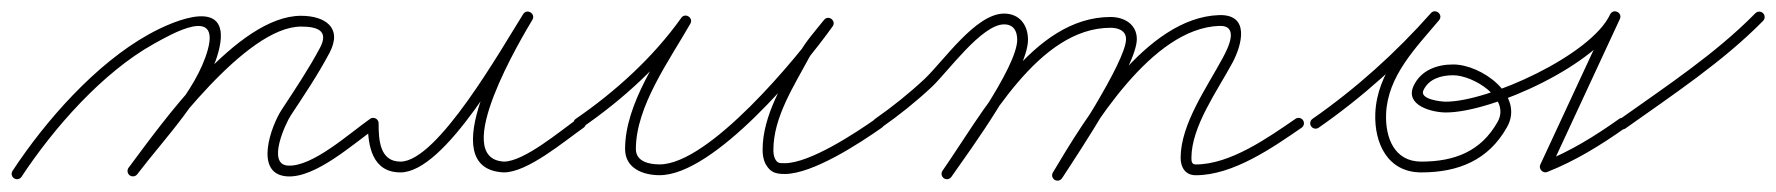

<svg xmlns="http://www.w3.org/2000/svg" viewBox="-30 -294 3126 338"><path d="M-5.2 19.9C-0.8 22.8 5.1 21.6 7.9 17.2C64.6 -68.8 150.4 -166.4 240.6 -216.7C272.2 -234.3 356.9 -283.1 335.8 -206.5C315.7 -133.2 243.1 -60 196.4 1.2C193.3 5.4 194.1 11.4 198.2 14.6C202.4 17.7 208.4 16.9 211.6 12.8C211.6 12.8 211.6 12.8 211.6 12.8C259.8 -50.7 333.2 -125.3 354.2 -201.5C382 -303 278 -259.3 231.4 -233.3C138.5 -181.5 50.4 -81.9 -7.9 6.8C-10.8 11.2 -9.6 17.1 -5.2 19.9ZM198.3 14.6C202.5 17.7 208.5 16.9 211.6 12.7C261.6 -54.1 403 -247.2 500 -247.2C527.2 -247.2 549.5 -240.9 533.6 -210.4C533.6 -210.4 533.6 -210.4 533.6 -210.4C533.6 -210.4 533.6 -210.4 533.6 -210.4C513.4 -172.4 489.7 -137.1 466.1 -101.2C447.5 -73.1 416 12.5 475.4 16.5C525.3 19.8 591.2 -40.3 632.4 -69.2C636.7 -72.2 637.8 -78.2 634.8 -82.4C631.8 -86.7 625.8 -87.8 621.6 -84.8C621.6 -84.8 621.6 -84.8 621.6 -84.8C584.7 -59 519.7 0.4 476.6 -2.5C439.6 -5 472.4 -76.3 481.9 -90.8C505.9 -127.2 530 -162.9 550.4 -201.6C550.4 -201.6 550.4 -201.6 550.4 -201.6C550.4 -201.6 550.4 -201.6 550.4 -201.6C573.5 -245.9 541.4 -266.2 500 -266.2C387.8 -266.2 254 -75.7 196.4 1.3C193.3 5.5 194.1 11.5 198.3 14.6Z M617.5 -77C617.5 -77 617.5 -77 617.5 -77C617.5 -36.4 625.6 9.5 675 9.5C753.6 9.5 864.1 -190.9 907 -258.9C910.4 -264.2 907.9 -269.4 903.8 -271.9C899.8 -274.4 894 -274.2 890.8 -268.9C865.2 -225.8 728.6 3.1 856.5 9.5C856.5 9.5 856.6 9.5 856.8 9.5C856.9 9.5 857 9.5 857 9.5C898.9 9.5 963.5 -45.5 997.4 -69.2C1001.7 -72.2 1002.8 -78.2 999.8 -82.4C996.8 -86.7 990.8 -87.8 986.6 -84.8C957 -64.1 892.7 -9.5 857 -9.5C857 -9.5 857.1 -9.5 857.2 -9.5C857.4 -9.5 857.5 -9.5 857.5 -9.5C760 -14.4 889.9 -230.1 907.2 -259.1C910.4 -264.5 908 -269.6 904 -272.1C900 -274.6 894.3 -274.4 891 -269.1C852.6 -208.3 740.4 -9.5 675 -9.5C638.3 -9.5 636.5 -48.1 636.5 -77C636.5 -82.2 632.2 -86.5 627 -86.5C621.8 -86.5 617.5 -82.2 617.5 -77Z M994.4 -69.2C994.4 -69.2 994.4 -69.2 994.4 -69.2C1066.3 -118.6 1134 -180.2 1184.7 -251.5C1188.2 -256.4 1185.7 -261.6 1181.6 -264.2C1177.5 -266.8 1171.7 -266.9 1168.7 -261.7C1130.1 -193.9 1070.4 -111.2 1070.4 -31.7C1070.4 2.5 1102.1 14.4 1131.2 14.4C1227.3 14.4 1383.3 -173.7 1435.7 -247.5C1439.3 -252.5 1437.4 -257.8 1433.7 -260.6C1430 -263.4 1424.4 -263.7 1420.6 -258.9C1405.9 -240.5 1389.4 -222.1 1377.8 -201.7C1377.8 -201.7 1377.7 -201.7 1377.7 -201.6C1377.7 -201.5 1377.6 -201.5 1377.6 -201.5C1349.6 -148.9 1312.5 -91.6 1312.5 -30.3C1312.5 -21.9 1313.7 -13.2 1317.5 -5.7C1317.5 -5.7 1317.6 -5.6 1317.6 -5.5C1317.7 -5.5 1317.7 -5.4 1317.7 -5.4C1325.7 9 1334.7 12.3 1351.4 12.3C1400.9 12.3 1483.4 -41.9 1522.4 -69.2C1526.7 -72.2 1527.8 -78.2 1524.8 -82.4C1521.8 -86.7 1515.8 -87.8 1511.6 -84.8C1476.4 -60.1 1395.8 -6.7 1351.4 -6.7C1340.8 -6.7 1338.6 -6.9 1334.3 -14.6C1334.3 -14.6 1334.3 -14.5 1334.4 -14.5C1334.4 -14.4 1334.5 -14.3 1334.5 -14.3C1332 -19.1 1331.5 -25 1331.5 -30.3C1331.5 -87.8 1368 -143.1 1394.4 -192.5C1394.4 -192.5 1394.3 -192.5 1394.3 -192.4C1394.3 -192.3 1394.2 -192.3 1394.2 -192.3C1405.4 -211.8 1421.4 -229.4 1435.4 -247.1C1439.3 -251.9 1437.3 -257.3 1433.4 -260.2C1429.5 -263.1 1423.8 -263.5 1420.3 -258.5C1372.6 -191.4 1217.9 -4.6 1131.2 -4.6C1113.2 -4.6 1089.4 -9.3 1089.4 -31.7C1089.4 -106.9 1148.5 -187.9 1185.3 -252.3C1188.2 -257.5 1186 -262.5 1182.1 -265C1178.2 -267.5 1172.7 -267.4 1169.3 -262.5C1119.8 -193 1053.7 -133 983.6 -84.8C979.3 -81.9 978.2 -75.9 981.2 -71.6C984.1 -67.3 990.1 -66.2 994.4 -69.2Z M1508.2 -71.6C1511.2 -67.3 1517.1 -66.2 1521.4 -69.2C1552.7 -91 1582.5 -114.9 1610.4 -141C1637.5 -166.3 1698 -251.1 1737.6 -251.1C1754.3 -251.1 1760.7 -239.4 1760.7 -224C1760.7 -175.4 1659.4 -36.8 1629.2 6.6C1626.2 10.9 1627.3 16.8 1631.6 19.8C1635.9 22.8 1641.8 21.7 1644.8 17.4C1678.4 -30.7 1779.7 -168.4 1779.7 -224C1779.7 -249.9 1764.9 -270.1 1737.6 -270.1C1687.6 -270.1 1631 -186.4 1597.4 -154.8C1570.2 -129.4 1541.1 -106.1 1510.6 -84.8C1506.3 -81.8 1505.2 -75.9 1508.2 -71.6ZM1631.6 19.8C1635.9 22.8 1641.8 21.7 1644.8 17.4C1709.6 -75.6 1797.8 -245.1 1925.1 -245.1C1938.2 -245.1 1952.3 -240.4 1952.3 -225.1C1952.3 -186.1 1850.8 -32.1 1824 8.8C1821.2 13.2 1822.4 19.1 1826.8 22C1831.2 24.8 1837.1 23.6 1840 19.2C1840 19.2 1840 19.2 1840 19.2C1869.8 -26.5 1971.3 -178.9 1971.3 -225.1C1971.3 -251.4 1949 -264.1 1925.1 -264.1C1788.2 -264.1 1698.4 -92.8 1629.2 6.6C1626.2 10.9 1627.3 16.8 1631.6 19.8ZM1826.8 22.7C1831.3 25.4 1837.1 23.9 1839.8 19.4C1893 -69.9 1997 -244.1 2116.3 -248.4C2152 -249.7 2132.2 -209.9 2122.8 -192.5C2094.9 -140.5 2048.4 -75.6 2048.4 -16.1C2048.4 0.6 2056.7 14.5 2075 14.5C2140.6 14.5 2209.7 -33.6 2261.4 -69.2C2265.7 -72.1 2266.8 -78.1 2263.8 -82.4C2260.9 -86.7 2254.9 -87.8 2250.6 -84.8C2202.7 -51.9 2136 -4.5 2075 -4.5C2067.9 -4.5 2067.4 -10 2067.4 -16.1C2067.4 -71.5 2113.4 -134.7 2139.6 -183.5C2156.6 -215.2 2170.9 -269.3 2115.7 -267.4C1987.4 -262.8 1881.1 -86.9 1823.5 9.7C1820.8 14.2 1822.3 20 1826.8 22.7Z M2291.4 -69.2C2291.4 -69.2 2291.4 -69.2 2291.4 -69.2C2369.3 -123.4 2440.1 -187.2 2503.1 -258.2C2507.3 -262.8 2505.7 -268.3 2502 -271.5C2498.4 -274.6 2492.7 -275.4 2488.7 -270.6C2445.1 -218.7 2394.1 -166.4 2391.1 -94.4C2391.1 -94.4 2391.1 -94.4 2391.1 -94.4C2391.1 -94.4 2391.1 -94.4 2391.1 -94.4C2389.1 -42 2412.7 9.5 2472 9.5C2537.2 9.5 2590.4 -11.9 2623.1 -70.4C2654.4 -126.4 2577.4 -180.6 2528.4 -180.5C2528.4 -180.5 2528.4 -180.5 2528.4 -180.5C2528.4 -180.5 2528.5 -180.5 2528.5 -180.5C2499.9 -180.7 2471.4 -170.4 2458.6 -143C2442.5 -108.4 2491 -96 2515.4 -96C2597.6 -96 2784.8 -181.5 2821.6 -260.5C2824.3 -266.2 2821.3 -271.1 2817 -273.1C2812.7 -275.1 2807.1 -274.2 2804.4 -268.5C2763.4 -180.3 2722.5 -92.2 2681.5 -4C2679.8 -0.4 2681 3.5 2683.5 6.2C2686 8.9 2689.9 10.3 2693.6 8.8C2743 -10.6 2788.3 -38.6 2831.5 -69.2C2835.8 -72.3 2836.8 -78.2 2833.8 -82.5C2830.7 -86.8 2824.8 -87.8 2820.5 -84.8C2820.5 -84.8 2820.5 -84.8 2820.5 -84.8C2778.6 -55 2734.7 -27.7 2686.7 -8.8C2683 -7.4 2685.1 -2.4 2688.7 1.4C2692.2 5.1 2697.1 7.6 2698.8 4C2739.7 -84.2 2780.7 -172.3 2821.6 -260.5C2824.3 -266.2 2821.3 -271.1 2817 -273.1C2812.7 -275.1 2807.1 -274.2 2804.4 -268.5C2771 -196.8 2590.3 -115 2515.4 -115C2506.7 -115 2468.4 -119.1 2475.8 -135C2485.3 -155.4 2507.4 -161.6 2528.3 -161.5C2528.3 -161.5 2528.4 -161.5 2528.4 -161.5C2528.4 -161.5 2528.4 -161.5 2528.4 -161.5C2562.5 -161.6 2630 -121.6 2606.5 -79.6C2577.2 -27.3 2530.3 -9.5 2472 -9.5C2424.1 -9.5 2408.5 -52.3 2410.1 -93.6C2410.1 -93.6 2410.1 -93.6 2410.1 -93.6C2410.1 -93.6 2410.1 -93.6 2410.1 -93.6C2412.8 -160.5 2462.8 -210.1 2503.3 -258.4C2507.3 -263.2 2505.8 -268.6 2502.2 -271.7C2498.6 -274.7 2493 -275.5 2488.9 -270.8C2426.9 -200.9 2357.2 -138.2 2280.6 -84.8C2276.3 -81.8 2275.2 -75.9 2278.2 -71.6C2281.2 -67.3 2287.1 -66.2 2291.4 -69.2Z M2818.3 -70.2C2821.3 -65.9 2827.2 -64.9 2831.5 -67.9C2914.1 -126.6 3002.5 -184.9 3073.8 -257.3C3077.5 -261.1 3077.4 -267.1 3073.7 -270.8C3069.9 -274.5 3063.9 -274.4 3060.2 -270.7C3060.2 -270.7 3060.2 -270.7 3060.2 -270.7C2989.8 -199.1 2902.2 -141.5 2820.5 -83.4C2816.2 -80.4 2815.2 -74.4 2818.3 -70.2Z"/></svg>

Font: FRB American Cursive Extralight
Style: Italic
Weight: 200
Italic angle: -25°
Version: Version 2.0;Modular Font Editor K font №1